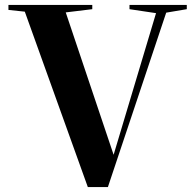

<svg xmlns="http://www.w3.org/2000/svg" viewBox="-20 -760 784 774"><path d="M733 -740V-723L650 -709L415 -6H334L80 -713L14 -720V-740H352V-723L245 -710L438 -136L609 -707L502 -723V-740Z"/></svg>

Font: XinYuGongZhangJiaSongA
Style: Regular
Weight: 900
Designer: XinYuGong
Foundry: Adobe Systems Incorporated
Version: Version 1.00